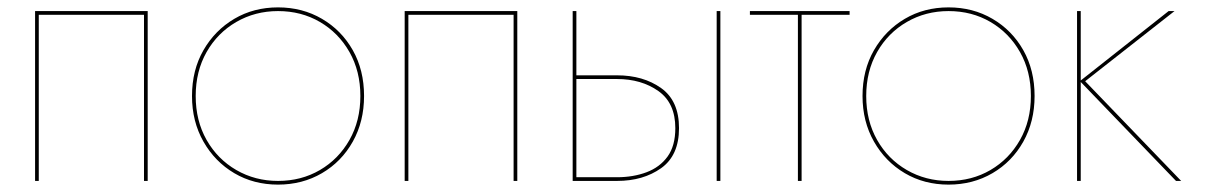

<svg xmlns="http://www.w3.org/2000/svg" viewBox="-20 -490 3297 520"><path d="M380 -460V0H370V-450H85V0H75V-460Z M500 -230Q500 -300 531 -354Q562 -408 614.5 -439Q667 -470 733 -470Q799 -470 852 -439Q905 -408 935.5 -354Q966 -300 966 -230Q966 -161 935.5 -106.5Q905 -52 852 -21Q799 10 733 10Q667 10 614.5 -21Q562 -52 531 -106.5Q500 -161 500 -230ZM510 -230Q510 -163 539.5 -111Q569 -59 620 -29.5Q671 0 733 0Q796 0 846.5 -29.5Q897 -59 926.5 -111Q956 -163 956 -230Q956 -297 926.5 -349Q897 -401 846.5 -430.5Q796 -460 733 -460Q671 -460 620 -430.5Q569 -401 539.5 -349Q510 -297 510 -230Z M1381 -460V0H1371V-450H1086V0H1076V-460Z M1921 -460H1931V0H1921ZM1531 -460H1541V-286H1651Q1722 -286 1770.5 -251.5Q1819 -217 1819 -143Q1819 -69 1770.5 -34.5Q1722 0 1651 0H1531ZM1651 -276H1541V-10H1651Q1695 -10 1731 -23.5Q1767 -37 1788 -66Q1809 -95 1809 -143Q1809 -211 1763 -243.5Q1717 -276 1651 -276Z M2011 -460H2281V-450H2151V0H2141V-450H2011Z M2316 -230Q2316 -300 2347 -354Q2378 -408 2430.5 -439Q2483 -470 2549 -470Q2615 -470 2668 -439Q2721 -408 2751.5 -354Q2782 -300 2782 -230Q2782 -161 2751.5 -106.5Q2721 -52 2668 -21Q2615 10 2549 10Q2483 10 2430.5 -21Q2378 -52 2347 -106.5Q2316 -161 2316 -230ZM2326 -230Q2326 -163 2355.5 -111Q2385 -59 2436 -29.5Q2487 0 2549 0Q2612 0 2662.5 -29.5Q2713 -59 2742.5 -111Q2772 -163 2772 -230Q2772 -297 2742.5 -349Q2713 -401 2662.5 -430.5Q2612 -460 2549 -460Q2487 -460 2436 -430.5Q2385 -401 2355.5 -349Q2326 -297 2326 -230Z M2897 -460H2907V-272L3145 -460H3161L2919 -270L3179 0H3165L2907 -268V0H2897Z"/></svg>

Font: Jost* Hairline
Style: Regular
Weight: 100
Version: Version 3.7